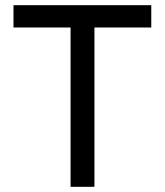

<svg xmlns="http://www.w3.org/2000/svg" viewBox="-20 -720 636 740"><path d="M252 0V-614H32V-700H563V-614H344V0Z"/></svg>

Font: Zen Kaku Gothic New Medium
Style: Regular
Weight: 500
Designer: Yoshimichi Ohira
Foundry: Positype
Version: Version 1.002